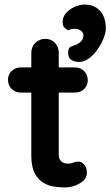

<svg xmlns="http://www.w3.org/2000/svg" viewBox="-20 -820 483 840"><path d="M71 -525H308Q332 -525 348 -509Q364 -493 364 -469Q364 -446 348 -430.5Q332 -415 308 -415H71Q47 -415 31 -431Q15 -447 15 -471Q15 -494 31 -509.5Q47 -525 71 -525ZM178 -650Q204 -650 220.5 -632.5Q237 -615 237 -589V-144Q237 -130 242.5 -121Q248 -112 257.5 -108Q267 -104 278 -104Q290 -104 300 -108.5Q310 -113 323 -113Q337 -113 348.5 -100Q360 -87 360 -64Q360 -36 329.5 -18Q299 0 264 0Q243 0 217.5 -3.5Q192 -7 169.5 -20.5Q147 -34 132 -62Q117 -90 117 -139V-589Q117 -615 134.5 -632.5Q152 -650 178 -650ZM443 -694Q443 -678 433.5 -653.5Q424 -629 407.5 -605Q391 -581 370 -565Q349 -549 326 -549Q306 -549 292 -558Q278 -567 278 -589Q278 -612 292.5 -617Q307 -622 317 -626Q330 -633 337.5 -642.5Q345 -652 345 -666Q345 -677 334.5 -685.5Q324 -694 307 -694Q301 -694 293 -692.5Q285 -691 279 -687Q269 -692 261.5 -699.5Q254 -707 254 -724Q254 -746 269 -763Q284 -780 306.5 -790Q329 -800 349 -800Q392 -800 417.5 -773Q443 -746 443 -694Z"/></svg>

Font: Quicksand Variable Light
Style: Regular
Weight: 300
Designer: Andrew Paglinawan
Foundry: Andrew Paglinawan
Version: Version 3.004